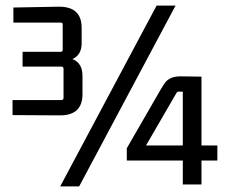

<svg xmlns="http://www.w3.org/2000/svg" viewBox="-20 -662 836 689"><path d="M542 -642H610L264 7H196ZM276 -324Q276 -246 191 -248L25 -249V-303H200Q208 -303 208 -311V-415Q208 -423 200 -423H61V-476H197Q205 -476 205 -483V-574Q205 -581 197 -581H28V-635L190 -638Q273 -639 273 -562V-506Q273 -465 240 -450Q276 -436 276 -390ZM703 0H636V-86H435V-130L555 -338Q568 -360 574.5 -368Q581 -376 594 -382Q607 -388 629 -388L703 -387V-140H760V-86H703ZM613 -328 504 -140H636V-333H621Q616 -333 613 -328Z"/></svg>

Font: Gemunu Libre
Style: Regular
Weight: 400
Designer: Puspanada Ekanayake, Sola Matas, Pathum Egodawatta, Kosala Senevirathne
Foundry: mooniak
Version: Version 1.100